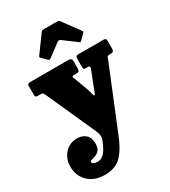

<svg xmlns="http://www.w3.org/2000/svg" viewBox="-271 -897 1131 1279"><g transform="rotate(-30 294.0 -258.0)"><path d="M-25.5 101Q-25.5 63 -8.8 31Q8 -1 37.8 -20.2Q67.5 -39.5 105.5 -39.5Q146.5 -39.5 172 -16.5Q197.5 6.5 197.5 52Q197.5 85 184.2 101Q171 117 153.5 123.2Q136 129.5 123 133Q110 136.5 110 144Q110 154.5 122.2 159.8Q134.5 165 150 165Q175.5 165 197.2 144.8Q219 124.5 239 77.5L249 53.5Q255.5 37.5 252 18.5Q248.5 -0.5 242 -15.5L74 -389Q66 -405 62.8 -410Q59.5 -415 44.5 -415H26Q14.5 -415 9 -418.2Q3.5 -421.5 3.5 -432V-505Q3.5 -512 9 -516Q14.5 -520 22 -520H321Q344.5 -520 344.5 -495V-442.5Q344.5 -427.5 340 -421.2Q335.5 -415 323 -415H304Q292 -415 288.8 -411.8Q285.5 -408.5 289 -400L329 -293.5Q338 -268.5 342 -249Q346 -229.5 351 -229.5Q356.5 -229.5 360.8 -241Q365 -252.5 371.5 -270.5L421.5 -398Q424 -407.5 420 -411.2Q416 -415 402 -415H390.5Q379.5 -415 376.8 -419Q374 -423 374 -433V-495Q374 -508 378 -514Q382 -520 394.5 -520H588.5Q609 -520 609 -503V-440Q609 -415 588.5 -415H575.5Q558 -415 555 -405.2Q552 -395.5 547 -384L361 72Q323.5 169.5 277.2 217.2Q231 265 150 265Q69.5 265 22 219.2Q-25.5 173.5 -25.5 101ZM201 -590 166.5 -625Q161 -630.5 160.8 -633Q160.5 -635.5 165 -642L259 -771Q263 -777 268.8 -778.2Q274.5 -779.5 285.5 -779.5H378Q395 -779.5 401 -771L497 -640Q502.5 -634.5 493 -625L456 -588Q450.5 -582.5 448.5 -582.8Q446.5 -583 440 -587.5L342.5 -660Q329.5 -669.5 317.5 -660.5L219 -587Q210.5 -580.5 201 -590Z"/></g></svg>

Font: Besley* Narrow Fatface
Style: Regular
Weight: 900
Width: 4
Designer: Owen Earl
Foundry: indestructible type*
Version: Version 3.000; ttfautohint (v1.8.3)